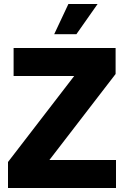

<svg xmlns="http://www.w3.org/2000/svg" viewBox="-20 -940 617 960"><path d="M20 -130 351 -560H48V-700H558V-570L227 -140H560V0H20ZM322 -920H468L362 -769H251Z"/></svg>

Font: Moderustic ExtraBold
Style: Regular
Weight: 800
Designer: Tural Alisoy
Foundry: TAFT Foundry
Version: Version 2.120